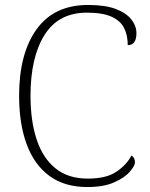

<svg xmlns="http://www.w3.org/2000/svg" viewBox="-20 -744 604 774"><path d="M332 10Q240 10 179 -35Q118 -80 87.5 -162.5Q57 -245 57 -358Q57 -528 127.5 -626Q198 -724 335 -724Q405 -724 447.5 -707.5Q490 -691 510 -665Q530 -639 530 -610Q530 -562 495 -562Q495 -601 480.5 -630.5Q466 -660 430 -676.5Q394 -693 330 -693Q216 -693 159.5 -603Q103 -513 103 -358Q103 -256 128 -181Q153 -106 204 -65Q255 -24 334 -24Q408 -24 449 -51.5Q490 -79 510 -117Q524 -109 524 -89Q524 -76 503.5 -52Q483 -28 440.5 -9Q398 10 332 10Z"/></svg>

Font: Noto Serif Tamil ExtraLight
Style: Regular
Weight: 200
Designer: Indian Type Foundry, Tom Grace, and the Monotype Design Team
Foundry: Monotype Imaging Inc.
Version: Version 2.004; ttfautohint (v1.8.4.7-5d5b)